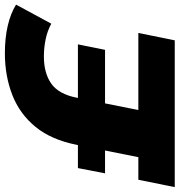

<svg xmlns="http://www.w3.org/2000/svg" viewBox="-18 -760 754 807"><g transform="rotate(-90 359.5 -357.0)"><path d="M75 -18 154 -413Q175 -519 229.5 -585.5Q284 -652 364 -683Q444 -714 539 -714Q602 -714 654 -702Q706 -690 743 -667L663 -519Q631 -536 596 -543Q561 -550 525 -550Q455 -550 411 -519Q367 -488 352 -413L273 -18ZM-24 0 7 -153H624L593 0ZM34 -293 56 -407H576L553 -293Z"/></g></svg>

Font: Montserrat Thin ExtraBold
Style: Italic
Weight: 800
Italic angle: -11.3°
Version: Version 9.000